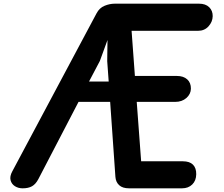

<svg xmlns="http://www.w3.org/2000/svg" viewBox="-20 -1024 1216 1044"><path d="M103 0Q79.5 0 61.2 -11.5Q43 -23 37.5 -44Q32 -65 47 -92.5L505 -951.5Q520.5 -981 548.5 -992.5Q576.5 -1004 604 -1004H1062Q1098 -1004 1117.5 -984.8Q1137 -965.5 1136.5 -936Q1136 -905.5 1114 -881Q1092 -856.5 1057 -856.5H695.5L713.5 -611H942Q977.5 -611 998 -592.5Q1018.5 -574 1018 -541.5Q1017.5 -512.5 993.5 -491.2Q969.5 -470 932.5 -470H723.5L747.5 -147H974Q1011 -147 1029.2 -128.8Q1047.5 -110.5 1047 -76.5Q1046.5 -41.5 1025.2 -20.8Q1004 0 969.5 0H681.5Q646.5 0 628 -17Q609.5 -34 607.5 -62.5L579 -470H407L188.5 -50Q174 -22.5 154 -11.2Q134 0 103 0ZM464 -580.5H571L563 -691.5L564.5 -806.5L523 -692.5Z"/></svg>

Font: Edu SA Hand
Style: Bold
Weight: 700
Designer: Tina and Corey Anderson, Eben Sorkin, Mirko Velimirovic
Foundry: Google for Education
Version: Version 2.000